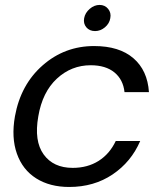

<svg xmlns="http://www.w3.org/2000/svg" viewBox="-20 -742 647 771"><path d="M40 -274.9Q63 -402.3 151.4 -479.7Q239.7 -557.1 357.9 -557.1Q459 -557.1 515.6 -508.3Q572.3 -459.5 578.1 -372.1H480Q474.6 -422.4 439.5 -451.2Q404.3 -480 344.2 -480Q266.6 -480 208.5 -426.3Q150.4 -372.6 133.8 -274.9Q116.2 -175.8 155.3 -121.8Q194.3 -67.9 272 -67.9Q331.5 -67.9 376 -95.9Q420.4 -124 444.8 -175.8H543Q506.8 -91.8 432.1 -41.5Q357.4 8.8 257.8 8.8Q180.2 8.8 125.5 -25.6Q70.8 -60.1 47.9 -124.8Q24.9 -189.5 40 -274.9ZM361.8 -617.2Q339.4 -617.2 326.7 -632.3Q314 -647.5 317.9 -668.9Q321.8 -690.4 340.1 -706.3Q358.4 -722.2 379.9 -722.2Q401.4 -722.2 414.3 -706.3Q427.2 -690.4 422.9 -668.9Q419.4 -647.5 401.4 -632.3Q383.3 -617.2 361.8 -617.2Z"/></svg>

Font: Poppins
Style: Italic
Weight: 400
Italic angle: -10°
Designer: Ninad Kale (Devanagari), Jonny Pinhorn (Latin)
Foundry: Indian Type Foundry
Version: Version 3.200;PS 1.000;hotconv 16.6.54;makeotf.lib2.5.65590